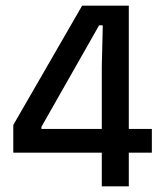

<svg xmlns="http://www.w3.org/2000/svg" viewBox="-20 -659 572 679"><path d="M435.5 0H340V-424L343.5 -569.5H330.5L126.5 -210.5V-166.5L88 -203H517V-119H27V-217L270.5 -639H435.5Z"/></svg>

Font: Anek Malayalam Medium Medium
Style: Regular
Weight: 500
Version: Version 1.003